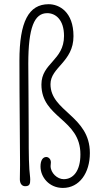

<svg xmlns="http://www.w3.org/2000/svg" viewBox="-20 -881 490 921"><path d="M287.1 -708.5C287.1 -590.8 178.7 -579.1 178.7 -475.6C178.7 -313.5 365.7 -312 365.7 -140.6C365.7 -60.5 331.1 -21.5 285.6 -21.5C254.9 -21.5 222.7 -51.3 222.7 -84.5C222.7 -89.8 224.1 -96.2 224.1 -102.1C224.1 -118.2 212.4 -127.9 202.1 -127.9C186 -127.9 174.3 -112.8 174.3 -82.5C174.3 -31.7 215.3 20.5 281.7 20.5C360.8 20.5 411.1 -51.3 411.1 -147C411.1 -325.7 222.2 -345.7 222.2 -477.1C222.2 -558.6 332.5 -583.5 332.5 -707.5C332.5 -824.7 263.7 -860.8 213.4 -860.8C117.7 -860.8 73.2 -776.9 73.2 -590.3C73.2 -385.3 76.2 -193.4 76.2 -89.4C76.2 -58.1 75.2 -34.7 75.2 -21.5C75.2 0.5 85.9 12.2 100.6 12.2C122.1 12.2 125 1.5 125 -20C125 -22.9 124.5 -25.9 124.5 -29.3C118.2 -79.6 117.7 -138.2 117.7 -240.2C117.7 -374 115.7 -511.7 115.7 -575.7C115.7 -748.5 144.5 -817.9 206.5 -817.9C247.1 -817.9 287.1 -786.1 287.1 -708.5Z"/></svg>

Font: Pompiere 
Style: Regular
Weight: 400
Designer: Karolina Lach
Foundry: Sorkin Type Co.
Version: Version 1.001